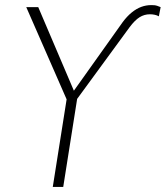

<svg xmlns="http://www.w3.org/2000/svg" viewBox="-20 -733 650 753"><path d="M187 0 245 -367 248 -328 83 -705H130L272 -372H266L461 -646Q478 -669 496.5 -684Q515 -699 534 -706Q553 -713 573 -713Q580 -713 585.5 -712.5Q591 -712 597 -710Q603 -708 610 -705L603 -669Q596 -673 587 -675Q578 -677 568 -677Q546 -677 527.5 -665.5Q509 -654 488 -626L270 -328L286 -367L228 0Z"/></svg>

Font: Nunito Sans 10pt Condensed ExtraLight
Style: Italic
Weight: 250
Width: 3
Italic angle: -9°
Designer: Vernon Adams
Foundry: Vernon Adams
Version: Version 3.101;gftools[0.9.27]